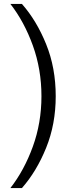

<svg xmlns="http://www.w3.org/2000/svg" viewBox="-20 -851 363 982"><path d="M33 111Q104 20 148 -101.5Q192 -223 192 -359Q192 -496 148 -618Q104 -740 33 -831H92Q167 -746 216 -625Q265 -504 265 -359Q265 -216 216 -95Q167 26 92 111Z"/></svg>

Font: Murecho
Style: Regular
Weight: 400
Designer: Neil Summerour
Foundry: Positype
Version: Version 1.010; ttfautohint (v1.8.3)